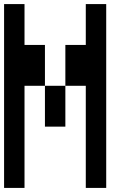

<svg xmlns="http://www.w3.org/2000/svg" viewBox="-20 -920 640 940"><path d="M0 0V-900H100V-700H200V-500H100V0ZM200 -500H300V-300H200ZM300 -500V-700H400V-900H500V0H400V-500Z"/></svg>

Font: Galmuri9 Regular
Style: Regular
Weight: 400
Designer: Lee Minseo (quiple)
Version: Version 2.399;hotconv 1.1.1;makeotfexe 2.6.0 DEVELOPMENT